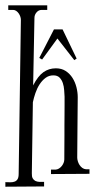

<svg xmlns="http://www.w3.org/2000/svg" viewBox="-25 -728 355 719"><path d="M94.2 -79.1Q93.8 -66.9 97.4 -60.3Q101.1 -53.7 107.4 -50.5Q113.8 -47.4 122.3 -46.9Q130.9 -46.4 140.1 -46.9V-29.8L-4.9 -28.8V-45.9Q5.4 -45.4 14.4 -45.4Q23.4 -45.4 30.3 -48.1Q37.1 -50.8 41 -57.4Q44.9 -64 44.9 -77.1L53.2 -653.8Q53.2 -659.7 51 -666Q48.8 -672.4 44.9 -678Q41 -683.6 35.6 -687.3Q30.3 -690.9 23.9 -690.9H5.9V-708H151.9V-690.9H130.9Q119.6 -690.9 111.8 -681.6Q104 -672.4 104 -661.1L99.1 -408.2Q117.2 -443.4 137.7 -457.8Q158.2 -472.2 184.1 -472.2Q205.6 -472.2 220.9 -462.2Q236.3 -452.1 246.3 -436.5Q256.3 -420.9 261.2 -401.6Q266.1 -382.3 266.1 -363.8Q266.1 -307.6 265.1 -251Q264.2 -194.3 264.2 -138.2Q264.2 -131.8 266.4 -124.3Q268.6 -116.7 272.9 -110.1Q277.3 -103.5 283.4 -99.1Q289.6 -94.7 296.9 -94.2H310.1V-77.1L166 -76.2V-92.8H183.1Q189.9 -93.3 195.8 -96.9Q201.7 -100.6 206.1 -106Q210.4 -111.3 213.1 -117.9Q215.8 -124.5 215.8 -130.9Q215.8 -176.3 216.3 -219.7Q216.3 -238.3 216.3 -258.1Q216.3 -277.8 216.6 -297.1Q216.8 -316.4 216.8 -334Q216.8 -351.6 216.8 -366.2Q216.3 -376.5 215.3 -390.4Q214.4 -404.3 210.4 -416.5Q206.5 -428.7 198.2 -437.3Q189.9 -445.8 174.8 -445.8Q158.2 -445.8 145.5 -436.3Q132.8 -426.8 123.3 -412.1Q113.8 -397.5 107.7 -379.6Q101.6 -361.8 98.1 -345.2ZM262 -508.7 253.3 -502.8 190 -583.8 132.7 -505.1 122.1 -511.1 177 -617.8H209.4Z"/></svg>

Font: Bigelow Rules
Style: Regular
Weight: 400
Designer: Astigmatic (AOETI)
Foundry: Astigmatic (AOETI)
Version: Version 1.001